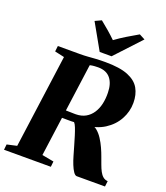

<svg xmlns="http://www.w3.org/2000/svg" viewBox="-185 -1113 1067 1231"><g transform="rotate(20 348.5 -497.0)"><path d="M-11 0 -7 -37.5 60 -52.5 147 -690 81.5 -704.5 86 -743H234Q266.5 -743 291.5 -745Q316.5 -747 343.5 -748.8Q370.5 -750.5 408 -750.5Q507 -750.5 563 -727.8Q619 -705 642.5 -663.5Q666 -622 666 -565.5Q666 -506 637 -453Q608 -400 553.5 -365.2Q499 -330.5 421.5 -325.5L454 -343Q479 -342.5 500.2 -325Q521.5 -307.5 538.5 -281Q555.5 -254.5 568.5 -225.8Q581.5 -197 590 -173Q599.5 -147.5 608 -123.8Q616.5 -100 626.5 -81Q636.5 -62 649.8 -50.8Q663 -39.5 682.5 -38L678 0H485.5Q474 0 462.2 -17Q450.5 -34 440 -60.2Q429.5 -86.5 421.5 -114.5Q412 -146.5 402.8 -179Q393.5 -211.5 384.5 -240.5Q375.5 -269.5 367.2 -290.5Q359 -311.5 350.5 -320Q343 -319.5 331.8 -319.2Q320.5 -319 307.5 -319.2Q294.5 -319.5 282.2 -319.5Q270 -319.5 260.5 -319.5L266.5 -373Q273.5 -372.5 284 -372.2Q294.5 -372 306 -371.8Q317.5 -371.5 327.5 -371.2Q337.5 -371 343.5 -371Q382 -371.5 410 -387.2Q438 -403 456.2 -430.5Q474.5 -458 482.8 -494Q491 -530 490 -571.5Q489 -633.5 460.5 -668.2Q432 -703 376 -703Q366 -703 352.8 -702.2Q339.5 -701.5 326.2 -698.8Q313 -696 302.5 -690.5L323.5 -722.5L232 -52.5L312.5 -37.5L308.5 0ZM351 -799 252 -974.5 295 -994.5Q324 -971.5 352 -947.2Q380 -923 404.5 -899Q440 -925 478.8 -948.5Q517.5 -972 554.5 -993L593.5 -972.5L432 -799Z"/></g></svg>

Font: Merriweather 72pt Black
Style: Italic
Weight: 900
Italic angle: -7.8°
Version: Version 2.101